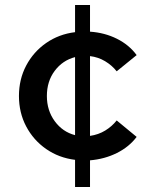

<svg xmlns="http://www.w3.org/2000/svg" viewBox="-20 -635 640 770"><path d="M281 115V6Q216 -2 165 -37.5Q114 -73 85 -128Q56 -183 56 -250Q56 -317 85 -372Q114 -427 165 -462.5Q216 -498 281 -506V-615H341V-508Q400 -504 449 -479.5Q498 -455 528 -414L448 -349Q429 -373 401.5 -389.5Q374 -406 341 -410V-90Q375 -95 402 -111.5Q429 -128 448 -152L528 -86Q498 -46 449 -21.5Q400 3 341 8V115ZM168 -250Q168 -192 199.5 -149Q231 -106 281 -93V-406Q231 -393 199.5 -351Q168 -309 168 -250Z"/></svg>

Font: Red Hat Mono Medium
Style: Regular
Weight: 500
Monospace: yes
Designer: Pentagram, MCKL
Foundry: Pentagram, MCKL
Version: Version 1.023; ttfautohint (v1.8.3)